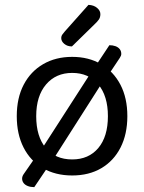

<svg xmlns="http://www.w3.org/2000/svg" viewBox="-20 -709 593 790"><path d="M425 -399 377 -443 430 -523Q444 -523 455 -519Q466 -515 472.5 -507Q479 -499 479 -487Q479 -480 473 -471ZM179 -25 121 61Q106 61 94.5 56.5Q83 52 77 44Q71 36 71 26Q71 17 77 8L120 -54ZM195 -47 157 -104 347 -399 403 -373ZM504 -231Q504 -157 476 -102Q448 -47 397 -17Q346 13 277 13Q208 13 156.5 -17Q105 -47 77 -102Q49 -157 49 -231Q49 -306 77.5 -360.5Q106 -415 157.5 -445Q209 -475 277 -475Q345 -475 396 -445Q447 -415 475.5 -360.5Q504 -306 504 -231ZM277 -409Q210 -409 169.5 -361.5Q129 -314 129 -231Q129 -147 168.5 -100Q208 -53 277 -53Q345 -53 384.5 -100Q424 -147 424 -231Q424 -314 384.5 -361.5Q345 -409 277 -409ZM247 -580 344 -689Q366 -688 379.5 -676.5Q393 -665 393 -651Q393 -638 387 -629Q381 -620 367 -607L276 -518Q257 -518 244.5 -528.5Q232 -539 232 -552Q232 -561 237 -567.5Q242 -574 247 -580Z"/></svg>

Font: Baloo Paaji 2
Style: Regular
Weight: 400
Designer: Shuchita Grover, Noopur Datye and Ek Type
Foundry: Ek Type
Version: Version 1.700